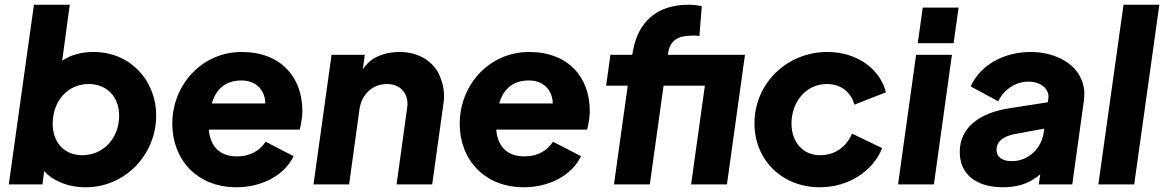

<svg xmlns="http://www.w3.org/2000/svg" viewBox="-20 -777 4905 809"><path d="M342 12C506 12 638 -124 638 -290C638 -441 526 -558 375 -558C336 -558 301 -551 270 -537C260 -532 251 -527 242 -521L274 -757H123L17 0H159L166 -56C183 -37 205 -21 232 -10C265 5 301 12 342 12ZM326 -123C252 -123 202 -176 202 -255C202 -349 263 -423 354 -423C431 -423 482 -368 482 -290C482 -196 417 -123 326 -123Z M976 12C1085 12 1179 -39 1217 -119L1099 -180C1076 -143 1034 -118 979 -118C928 -118 892 -138 873 -178C866 -193 861 -211 860 -231H1243C1250 -260 1254 -285 1254 -310C1254 -451 1164 -558 998 -558C833 -558 706 -422 706 -255C706 -106 809 12 976 12ZM872 -341 873 -343C890 -400 929 -438 997 -438C1049 -438 1084 -410 1095 -366C1097 -358 1098 -350 1098 -341Z M1451 0 1495 -319C1505 -382 1552 -423 1610 -423C1669 -423 1697 -383 1697 -339C1697 -333 1696 -326 1695 -319L1651 0H1801L1848 -337C1850 -350 1851 -362 1851 -374C1851 -401 1845 -428 1833 -457C1810 -513 1749 -558 1665 -558C1628 -558 1596 -551 1567 -537C1544 -526 1525 -509 1509 -486L1517 -546H1377L1301 0Z M2187 12C2296 12 2390 -39 2428 -119L2310 -180C2287 -143 2245 -118 2190 -118C2139 -118 2103 -138 2084 -178C2077 -193 2072 -211 2071 -231H2454C2461 -260 2465 -285 2465 -310C2465 -451 2375 -558 2209 -558C2044 -558 1917 -422 1917 -255C1917 -106 2020 12 2187 12ZM2083 -341 2084 -343C2101 -400 2140 -438 2208 -438C2260 -438 2295 -410 2306 -366C2308 -358 2309 -350 2309 -341Z M2718 0 2776 -416H2950L2892 0H3043L3119 -546H2794L2795 -553C2803 -608 2838 -627 2898 -627C2905 -627 2914 -628 2927 -625L2937 -751C2924 -754 2902 -757 2881 -757C2748 -757 2668 -686 2646 -558L2644 -546H2552L2534 -416H2625L2567 0Z M3434 12C3557 12 3659 -57 3697 -153L3570 -214C3547 -159 3499 -123 3436 -123C3363 -123 3315 -178 3315 -257C3315 -345 3374 -423 3464 -423C3521 -423 3565 -391 3580 -336L3713 -388C3687 -489 3589 -558 3466 -558C3296 -558 3159 -426 3159 -257C3159 -103 3275 12 3434 12Z M3998 -595 4019 -745H3868L3847 -595ZM3915 0 3991 -546H3840L3764 0Z M4206 12C4262 12 4309 -1 4350 -32C4354 -35 4358 -39 4363 -42L4357 0H4498L4547 -353C4548 -363 4549 -372 4549 -381C4549 -410 4541 -439 4524 -466C4491 -519 4415 -558 4323 -558C4211 -558 4111 -504 4070 -413L4186 -350C4209 -398 4257 -433 4314 -433C4365 -433 4398 -403 4398 -370C4398 -366 4397 -363 4397 -360L4395 -346L4234 -321C4114 -303 4024 -244 4024 -137C4024 -40 4096 12 4206 12ZM4380 -235 4378 -221C4370 -155 4316 -98 4243 -98C4206 -98 4179 -113 4179 -146C4179 -185 4214 -204 4255 -212Z M4759 0 4865 -757H4714L4608 0Z"/></svg>

Font: Plus Jakarta Sans ExtraBold
Style: Italic
Weight: 800
Italic angle: -8°
Designer: Gumpita Rahayu
Foundry: Tokotype
Version: Version 2.071;gftools[0.9.30]